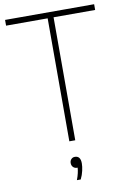

<svg xmlns="http://www.w3.org/2000/svg" viewBox="-103 -801 729 1087"><g transform="rotate(-10 261.5 -258.0)"><path d="M244.5 0V-707H5.5V-740H517.5V-707H278.5V0ZM248.5 224Q256.5 203 260.2 186.2Q264 169.5 265 155H261.5Q248 155 239.2 146Q230.5 137 230.5 123Q230.5 109.5 238.8 100.8Q247 92 259.5 92Q292.5 92 292.5 135Q292.5 153 287.2 176.8Q282 200.5 270.5 224Z"/></g></svg>

Font: Encode Sans Semi Condensed Thin
Style: Regular
Weight: 100
Width: 4
Designer: Multiple Designers
Foundry: Impallari Type
Version: Version 3.000; ttfautohint (v1.8.3) -l 8 -r 50 -G 200 -x 14 